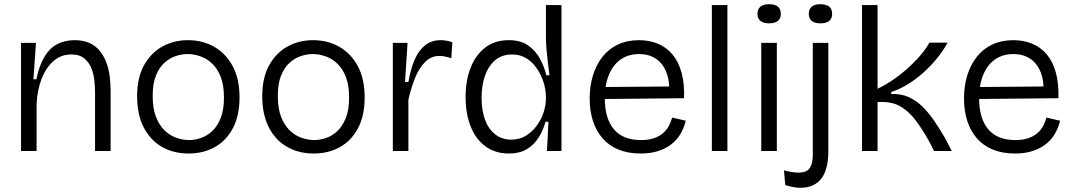

<svg xmlns="http://www.w3.org/2000/svg" viewBox="-20 -718 5105 913"><path d="M80 0V-314V-514H151L139 -341H153Q167 -408 191.5 -448.5Q216 -489 252 -508Q288 -527 335 -527Q376 -527 405.5 -513.5Q435 -500 454.5 -476Q474 -452 485.5 -421.5Q497 -391 501.5 -356Q506 -321 506 -285V0H432V-273Q432 -296 429.5 -327.5Q427 -359 416.5 -388.5Q406 -418 383 -438.5Q360 -459 319 -459Q269 -459 233 -426.5Q197 -394 177 -341Q157 -288 154 -224V0Z M877 12Q805 12 749.5 -20Q694 -52 663 -113Q632 -174 632 -260Q632 -349 665 -408Q698 -467 752.5 -497Q807 -527 874 -527Q943 -527 998.5 -495.5Q1054 -464 1086.5 -403.5Q1119 -343 1119 -255Q1119 -167 1087 -107.5Q1055 -48 1000.5 -18Q946 12 877 12ZM880 -52Q907 -52 936 -62Q965 -72 989.5 -95Q1014 -118 1029.5 -157Q1045 -196 1045 -254Q1045 -313 1029.5 -352.5Q1014 -392 988.5 -416Q963 -440 932 -450.5Q901 -461 872 -461Q845 -461 816 -451.5Q787 -442 762 -419.5Q737 -397 721.5 -358.5Q706 -320 706 -262Q706 -203 721.5 -163Q737 -123 762 -98.5Q787 -74 818 -63Q849 -52 880 -52Z M1472 12Q1400 12 1344.5 -20Q1289 -52 1258 -113Q1227 -174 1227 -260Q1227 -349 1260 -408Q1293 -467 1347.5 -497Q1402 -527 1469 -527Q1538 -527 1593.5 -495.5Q1649 -464 1681.5 -403.5Q1714 -343 1714 -255Q1714 -167 1682 -107.5Q1650 -48 1595.5 -18Q1541 12 1472 12ZM1475 -52Q1502 -52 1531 -62Q1560 -72 1584.5 -95Q1609 -118 1624.5 -157Q1640 -196 1640 -254Q1640 -313 1624.5 -352.5Q1609 -392 1583.5 -416Q1558 -440 1527 -450.5Q1496 -461 1467 -461Q1440 -461 1411 -451.5Q1382 -442 1357 -419.5Q1332 -397 1316.5 -358.5Q1301 -320 1301 -262Q1301 -203 1316.5 -163Q1332 -123 1357 -98.5Q1382 -74 1413 -63Q1444 -52 1475 -52Z M1848 0V-284V-514H1918L1906 -328H1922Q1932 -387 1950.5 -431.5Q1969 -476 2000 -501.5Q2031 -527 2075 -527Q2086 -527 2100 -525Q2114 -523 2131 -517L2126 -441Q2112 -446 2097.5 -449Q2083 -452 2070 -452Q2030 -452 2001.5 -423.5Q1973 -395 1954 -348Q1935 -301 1922 -244V0Z M2400 12Q2335 12 2288.5 -22Q2242 -56 2218 -117Q2194 -178 2194 -257Q2194 -335 2218 -396Q2242 -457 2287.5 -492Q2333 -527 2399 -527Q2455 -527 2490.5 -502.5Q2526 -478 2547 -440Q2568 -402 2578 -360H2593Q2589 -390 2585 -422.5Q2581 -455 2578.5 -486Q2576 -517 2576 -542V-694H2650V-253V0H2581L2588 -139H2574Q2562 -96 2540 -62Q2518 -28 2484 -8Q2450 12 2400 12ZM2411 -54Q2450 -54 2480.5 -72.5Q2511 -91 2532.5 -120.5Q2554 -150 2565 -184Q2576 -218 2576 -249V-259Q2576 -279 2570.5 -305Q2565 -331 2552.5 -358Q2540 -385 2521 -408Q2502 -431 2475.5 -445Q2449 -459 2415 -459Q2367 -459 2335 -432Q2303 -405 2286.5 -359Q2270 -313 2270 -253Q2270 -193 2286.5 -148.5Q2303 -104 2335 -79Q2367 -54 2411 -54Z M3027 12Q2967 12 2921.5 -6.5Q2876 -25 2845.5 -60Q2815 -95 2799.5 -143Q2784 -191 2784 -249Q2784 -309 2799.5 -359.5Q2815 -410 2845 -448Q2875 -486 2919 -506.5Q2963 -527 3019 -527Q3067 -527 3107.5 -510.5Q3148 -494 3177 -460Q3206 -426 3220.5 -374Q3235 -322 3233 -251L2829 -247V-304L3186 -307L3162 -265Q3166 -330 3149 -373.5Q3132 -417 3098.5 -439Q3065 -461 3019 -461Q2969 -461 2932.5 -436Q2896 -411 2876 -363.5Q2856 -316 2856 -250Q2856 -155 2899 -103.5Q2942 -52 3028 -52Q3062 -52 3087 -60Q3112 -68 3130 -82.5Q3148 -97 3159 -116.5Q3170 -136 3176 -159L3241 -144Q3232 -107 3214 -78Q3196 -49 3168.5 -29Q3141 -9 3106 1.5Q3071 12 3027 12Z M3365 0V-694H3439V0Z M3600 0V-514H3674V0ZM3637 -607Q3610 -607 3596 -618.5Q3582 -630 3582 -652Q3582 -675 3596 -686.5Q3610 -698 3637 -698Q3665 -698 3679 -686.5Q3693 -675 3693 -652Q3693 -630 3679 -618.5Q3665 -607 3637 -607Z M3785 175Q3770 175 3752 171.5Q3734 168 3714 162L3708 92Q3780 111 3812.5 96.5Q3845 82 3845 15V-514H3919V0Q3919 42 3911 75Q3903 108 3886.5 130Q3870 152 3845 163.5Q3820 175 3785 175ZM3881 -607Q3854 -607 3840 -618.5Q3826 -630 3826 -652Q3826 -675 3840 -686.5Q3854 -698 3881 -698Q3909 -698 3923 -686.5Q3937 -675 3937 -652Q3937 -630 3923 -618.5Q3909 -607 3881 -607Z M4079 0V-694H4153V-296Q4195 -316 4234.5 -344Q4274 -372 4307 -403Q4340 -434 4364 -463.5Q4388 -493 4399 -515H4486Q4466 -478 4436 -441Q4406 -404 4369.5 -371.5Q4333 -339 4294 -315.5Q4255 -292 4218 -281V-271Q4264 -273 4300.5 -256.5Q4337 -240 4366.5 -211Q4396 -182 4422 -144Q4448 -106 4473 -63L4506 0H4422L4397 -48Q4368 -100 4337 -142Q4306 -184 4267.5 -208.5Q4229 -233 4176 -233H4153V0Z M4807 12Q4747 12 4701.5 -6.5Q4656 -25 4625.5 -60Q4595 -95 4579.5 -143Q4564 -191 4564 -249Q4564 -309 4579.5 -359.5Q4595 -410 4625 -448Q4655 -486 4699 -506.5Q4743 -527 4799 -527Q4847 -527 4887.5 -510.5Q4928 -494 4957 -460Q4986 -426 5000.5 -374Q5015 -322 5013 -251L4609 -247V-304L4966 -307L4942 -265Q4946 -330 4929 -373.5Q4912 -417 4878.5 -439Q4845 -461 4799 -461Q4749 -461 4712.5 -436Q4676 -411 4656 -363.5Q4636 -316 4636 -250Q4636 -155 4679 -103.5Q4722 -52 4808 -52Q4842 -52 4867 -60Q4892 -68 4910 -82.5Q4928 -97 4939 -116.5Q4950 -136 4956 -159L5021 -144Q5012 -107 4994 -78Q4976 -49 4948.5 -29Q4921 -9 4886 1.5Q4851 12 4807 12Z"/></svg>

Font: Bricolage Grotesque Light
Style: Regular
Weight: 300
Designer: Mathieu Triay
Foundry: Atelier Triay
Version: Version 1.000;gftools[0.9.30]